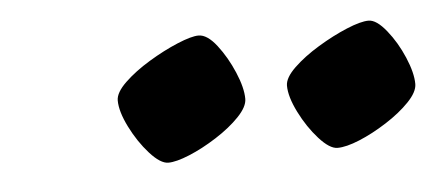

<svg xmlns="http://www.w3.org/2000/svg" viewBox="-28 -768 553 243"><g transform="rotate(-5 249.0 -646.5)"><path d="M393 -568Q383 -568 369.5 -583Q356 -598 346 -618Q336 -638 336 -652Q336 -662 349 -674.5Q362 -687 381 -698.5Q400 -710 418 -717.5Q436 -725 446 -725Q456 -725 468.5 -709.5Q481 -694 489.5 -674Q498 -654 498 -640Q498 -630 486 -617.5Q474 -605 456 -593.5Q438 -582 421 -575Q404 -568 393 -568ZM178 -568Q168 -568 154.5 -583Q141 -598 131 -618Q121 -638 121 -652Q121 -662 134 -674.5Q147 -687 166 -698.5Q185 -710 203 -717.5Q221 -725 230 -725Q241 -725 253 -709.5Q265 -694 273.5 -674Q282 -654 282 -640Q282 -630 270 -617.5Q258 -605 240 -593.5Q222 -582 205 -575Q188 -568 178 -568Z"/></g></svg>

Font: Texturina ExtraBold
Style: Italic
Weight: 800
Italic angle: -11°
Designer: Guillermo Torres Carreño
Foundry: Omnibus-Type
Version: Version 1.002; ttfautohint (v1.8.3)